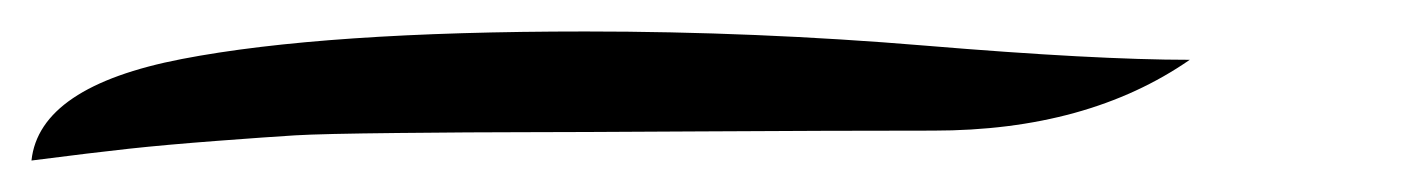

<svg xmlns="http://www.w3.org/2000/svg" viewBox="-40 -36 905 122"><path d="M-20 66Q-15 19 75.5 1.5Q166 -16 332 -16Q440 -16 548 -7Q656 2 716 2Q651 47 553 47Q489 47 404.5 47.5Q320 48 291 48Q262 48 213 48.5Q164 49 147.5 50Q131 51 98 53.5Q65 56 42 58.5Q19 61 -20 66Z"/></svg>

Font: DancingScriptRegular
Style: Regular
Weight: 400
Designer: Pablo Impallari
Foundry: Pablo Impallari. www.impallari.com
Version: Version 1.002